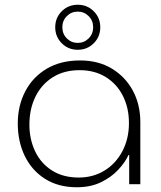

<svg xmlns="http://www.w3.org/2000/svg" viewBox="-20 -777 678 810"><path d="M304 13Q226 13 170 -22.5Q114 -58 84.5 -119Q55 -180 55 -256Q55 -331 86.5 -391.5Q118 -452 177 -487Q236 -522 318 -522Q395 -522 452 -487.5Q509 -453 540.5 -394.5Q572 -336 572 -262V0H525V-123H522Q508 -92 478.5 -60.5Q449 -29 405.5 -8Q362 13 304 13ZM312 -28Q373 -28 421 -57.5Q469 -87 496.5 -139.5Q524 -192 524 -258Q524 -322 498.5 -372.5Q473 -423 426 -452Q379 -481 316 -481Q250 -481 202.5 -451Q155 -421 129.5 -369Q104 -317 104 -251Q104 -190 128 -139Q152 -88 199 -58Q246 -28 312 -28ZM308 -567Q268 -567 240.5 -594.5Q213 -622 213 -662Q213 -702 240.5 -729.5Q268 -757 308 -757Q348 -757 375.5 -729.5Q403 -702 403 -662Q403 -622 375.5 -594.5Q348 -567 308 -567ZM308 -596Q335 -596 354 -615Q373 -634 373 -662Q373 -690 354 -709Q335 -728 308 -728Q281 -728 262 -709Q243 -690 243 -662Q243 -634 262 -615Q281 -596 308 -596Z"/></svg>

Font: MuseoModerno Thin ExtraLight
Style: Regular
Weight: 250
Version: Version 1.002